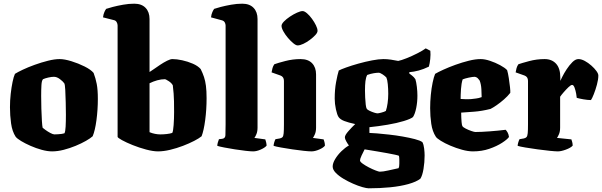

<svg xmlns="http://www.w3.org/2000/svg" viewBox="-20 -820 3261 1040"><path d="M262 0Q237 0 206 -8.5Q175 -17 145.5 -30Q116 -43 94.5 -56Q73 -69 65 -79Q46 -108 40 -151.5Q34 -195 34 -239Q34 -276 38 -311.5Q42 -347 48 -376Q54 -405 61 -420Q75 -429 103.5 -442.5Q132 -456 168 -469Q204 -482 240 -491Q276 -500 303 -500Q329 -500 366.5 -488.5Q404 -477 438 -460Q472 -443 487 -425Q498 -396 504 -365Q510 -334 510 -284Q510 -226 502.5 -169.5Q495 -113 482 -82Q470 -71 445.5 -57Q421 -43 389.5 -30Q358 -17 325 -8.5Q292 0 262 0ZM275 -92Q278 -92 297 -93Q316 -94 329 -98Q334 -106 335.5 -134Q337 -162 337 -198Q337 -228 336 -265.5Q335 -303 333.5 -333Q332 -363 328 -369Q321 -379 304.5 -391.5Q288 -404 272 -404Q259 -404 241.5 -400Q224 -396 213 -391Q206 -384 204.5 -359.5Q203 -335 203 -301Q203 -270 204 -232Q205 -194 207 -164.5Q209 -135 211 -128Q214 -125 226.5 -116Q239 -107 253 -99.5Q267 -92 275 -92Z M836 0Q809 0 771.5 -10Q734 -20 699 -34Q664 -48 640.5 -61Q617 -74 617 -79V-682Q617 -691 612 -700Q607 -709 597 -711L538 -726Q540 -743 545.5 -755Q551 -767 555 -772Q566 -776 591 -782.5Q616 -789 647 -794.5Q678 -800 707 -800Q747 -800 768.5 -777.5Q790 -755 790 -717V-430Q797 -434 812.5 -445Q828 -456 847.5 -469Q867 -482 885 -491Q903 -500 914 -500Q937 -500 967 -493.5Q997 -487 1024.5 -475Q1052 -463 1067 -446Q1078 -424 1085 -403Q1092 -382 1095.5 -355Q1099 -328 1099 -288Q1099 -227 1091.5 -170Q1084 -113 1072 -82Q1059 -71 1032 -57Q1005 -43 971 -30Q937 -17 901.5 -8.5Q866 0 836 0ZM848 -92Q865 -92 883 -94Q901 -96 913 -100Q918 -108 920.5 -142.5Q923 -177 923 -213Q923 -249 922.5 -271.5Q922 -294 920.5 -313.5Q919 -333 916 -358Q909 -371 893 -381Q877 -391 874 -391Q853 -391 831.5 -385Q810 -379 790 -369V-104Q804 -98 819.5 -95Q835 -92 848 -92Z M1351 0Q1338 0 1311 -3Q1284 -6 1252.5 -11Q1221 -16 1195 -21Q1169 -26 1157 -30Q1157 -38 1160 -48.5Q1163 -59 1166 -66L1183 -68Q1200 -70 1201 -87Q1202 -104 1202 -147V-682Q1202 -690 1197.5 -698.5Q1193 -707 1182 -710L1123 -726Q1125 -743 1130.5 -755Q1136 -767 1140 -772Q1151 -776 1176 -782.5Q1201 -789 1232 -794.5Q1263 -800 1292 -800Q1332 -800 1353.5 -777.5Q1375 -755 1375 -717V-129Q1375 -108 1369 -93.5Q1363 -79 1358 -73L1417 -65Q1419 -60 1421.5 -49.5Q1424 -39 1424 -31Q1415 -20 1392.5 -10Q1370 0 1351 0Z M1667 0Q1654 0 1625.5 -3Q1597 -6 1563.5 -11Q1530 -16 1502 -21Q1474 -26 1462 -30Q1462 -37 1465 -47.5Q1468 -58 1472 -66L1495 -70Q1505 -72 1510 -77Q1515 -82 1516.5 -98Q1518 -114 1518 -147V-382Q1518 -404 1499 -411L1451 -428Q1453 -440 1456 -451Q1459 -462 1466 -472Q1485 -479 1525.5 -489.5Q1566 -500 1608 -500Q1649 -500 1670.5 -477.5Q1692 -455 1692 -417V-129Q1692 -107 1685.5 -92.5Q1679 -78 1675 -73L1733 -65Q1735 -60 1737.5 -50.5Q1740 -41 1740 -31Q1732 -20 1709 -10Q1686 0 1667 0ZM1592 -574Q1583 -574 1568.5 -586Q1554 -598 1539.5 -615Q1525 -632 1515 -650Q1505 -668 1505 -680Q1505 -690 1518 -703.5Q1531 -717 1550.5 -730Q1570 -743 1589 -751.5Q1608 -760 1619 -760Q1629 -760 1643 -748Q1657 -736 1670 -718Q1683 -700 1691.5 -682.5Q1700 -665 1700 -653Q1700 -643 1688 -630Q1676 -617 1658.5 -604Q1641 -591 1623 -582.5Q1605 -574 1592 -574Z M1981 -131V-100Q1993 -100 2022 -97.5Q2051 -95 2087.5 -91Q2124 -87 2161 -80.5Q2198 -74 2227 -66.5Q2256 -59 2268 -50Q2275 -37 2277.5 -15.5Q2280 6 2280 22Q2280 59 2274 95Q2268 131 2257 148Q2235 165 2192 177Q2149 189 2093.5 194.5Q2038 200 1977 200Q1966 200 1943 193.5Q1920 187 1892.5 175Q1865 163 1840 148Q1815 133 1798.5 116Q1782 99 1782 82Q1782 64 1795.5 41.5Q1809 19 1829.5 -1Q1850 -21 1870 -32Q1863 -41 1855.5 -54.5Q1848 -68 1848 -76Q1848 -88 1867.5 -110Q1887 -132 1904 -148Q1867 -156 1845 -164.5Q1823 -173 1814 -186Q1806 -198 1799.5 -228Q1793 -258 1793 -286Q1793 -335 1800.5 -375.5Q1808 -416 1815 -438Q1826 -444 1855 -454.5Q1884 -465 1921.5 -475.5Q1959 -486 1995.5 -493Q2032 -500 2057 -500Q2076 -500 2097 -497Q2118 -494 2137 -490Q2153 -493 2182 -504.5Q2211 -516 2240.5 -531Q2270 -546 2286 -558L2311 -545Q2313 -525 2310.5 -500.5Q2308 -476 2303 -459Q2274 -445 2248 -438Q2222 -431 2197 -429V-422Q2202 -418 2212 -410.5Q2222 -403 2230 -391Q2235 -375 2238 -349.5Q2241 -324 2241 -302Q2241 -267 2234.5 -235Q2228 -203 2217 -186Q2205 -176 2167.5 -164.5Q2130 -153 2080 -144.5Q2030 -136 1981 -131ZM2025 -206Q2030 -206 2045.5 -210Q2061 -214 2070 -219Q2076 -236 2079.5 -261Q2083 -286 2083 -312Q2083 -339 2080.5 -364Q2078 -389 2073 -400Q2066 -408 2052.5 -417Q2039 -426 2031 -426Q2021 -426 2005 -423.5Q1989 -421 1969 -414Q1962 -401 1959.5 -380.5Q1957 -360 1957 -329Q1957 -313 1958 -292Q1959 -271 1961 -253.5Q1963 -236 1967 -230Q1971 -225 1982.5 -219.5Q1994 -214 2006.5 -210Q2019 -206 2025 -206ZM2037 110Q2054 110 2082.5 103.5Q2111 97 2139 91Q2141 86 2142 81.5Q2143 77 2143 66Q2143 58 2143 45.5Q2143 33 2141 24Q2138 22 2120 18Q2102 14 2076.5 9.5Q2051 5 2025 0.5Q1999 -4 1979.5 -7Q1960 -10 1955 -11Q1947 4 1938.5 22.5Q1930 41 1930 49Q1930 56 1944.5 66.5Q1959 77 1978.5 87Q1998 97 2015 103.5Q2032 110 2037 110Z M2542 0Q2515 0 2482.5 -9Q2450 -18 2419.5 -31Q2389 -44 2367.5 -57.5Q2346 -71 2341 -79Q2322 -108 2316 -149.5Q2310 -191 2310 -234Q2310 -269 2313.5 -305.5Q2317 -342 2323.5 -373Q2330 -404 2337 -420Q2352 -429 2381.5 -442.5Q2411 -456 2447 -469Q2483 -482 2519 -491Q2555 -500 2584 -500Q2606 -500 2634.5 -490.5Q2663 -481 2689 -467Q2715 -453 2727 -440Q2732 -423 2736 -397Q2740 -371 2742.5 -348Q2745 -325 2744 -317Q2730 -299 2710 -281.5Q2690 -264 2670.5 -250.5Q2651 -237 2637 -230Q2589 -218 2548 -215Q2507 -212 2478 -210Q2479 -144 2485 -136Q2488 -131 2502.5 -123.5Q2517 -116 2533 -110.5Q2549 -105 2555 -105Q2585 -105 2632 -108.5Q2679 -112 2719 -117Q2724 -112 2729.5 -102.5Q2735 -93 2737 -78Q2728 -65 2699.5 -46.5Q2671 -28 2630.5 -14Q2590 0 2542 0ZM2530 -283Q2545 -285 2559 -286.5Q2573 -288 2589 -294Q2589 -310 2587.5 -337Q2586 -364 2578 -384Q2568 -398 2561 -401Q2554 -404 2551 -404Q2540 -404 2519 -399.5Q2498 -395 2486 -390Q2479 -368 2477 -337Q2475 -306 2475 -284Q2492 -283 2505 -282.5Q2518 -282 2530 -283Z M3002 0Q2989 0 2958.5 -3Q2928 -6 2892 -11Q2856 -16 2826 -21Q2796 -26 2784 -30Q2784 -37 2787 -47.5Q2790 -58 2794 -66L2817 -70Q2827 -72 2832 -77.5Q2837 -83 2838.5 -98.5Q2840 -114 2840 -147V-382Q2840 -404 2821 -411L2773 -428Q2775 -440 2778 -451Q2781 -462 2788 -472Q2805 -478 2846 -489Q2887 -500 2930 -500Q2969 -500 2992 -475Q3015 -450 3015 -400V-382Q3017 -386 3026 -404.5Q3035 -423 3049.5 -445Q3064 -467 3080.5 -483.5Q3097 -500 3113 -500Q3129 -500 3147.5 -490Q3166 -480 3183 -465Q3200 -450 3210.5 -435.5Q3221 -421 3221 -411Q3221 -390 3213.5 -362Q3206 -334 3196.5 -310Q3187 -286 3181 -278Q3163 -278 3140.5 -282Q3118 -286 3104 -290Q3104 -295 3101 -312Q3098 -329 3092.5 -344.5Q3087 -360 3079 -360Q3072 -360 3059 -347.5Q3046 -335 3033 -320Q3020 -305 3014 -296V-129Q3014 -107 3007.5 -92.5Q3001 -78 2997 -73L3075 -65Q3077 -60 3079.5 -50.5Q3082 -41 3082 -31Q3071 -19 3045 -9.5Q3019 0 3002 0Z"/></svg>

Font: Texturina Black
Style: Regular
Weight: 900
Designer: Guillermo Torres Carreño
Foundry: Omnibus-Type
Version: Version 1.002; ttfautohint (v1.8.3)